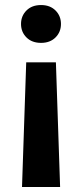

<svg xmlns="http://www.w3.org/2000/svg" viewBox="-20 -558 323 758"><path d="M66.9 180.2 83.5 -312H200.7L217.3 180.2ZM220.7 -463.4Q220.7 -431.6 199.2 -410.2Q177.7 -388.7 142.1 -388.7Q106 -388.7 84.5 -410.2Q63 -431.6 63 -463.4Q63 -495.1 84.5 -516.6Q106 -538.1 142.1 -538.1Q177.7 -538.1 199.2 -516.6Q220.7 -495.1 220.7 -463.4Z"/></svg>

Font: RobotoDEMO
Style: Regular
Weight: 400
Designer: Christian Robertson
Foundry: Google
Version: Version 2.136